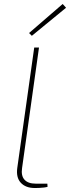

<svg xmlns="http://www.w3.org/2000/svg" viewBox="-20 -939 352 965"><path d="M176 -700 91 -95Q85 -56 103 -36Q121 -16 159 -16H218L219 0Q213 2 201 3.5Q189 5 176.5 5.5Q164 6 155 6Q109 6 84.5 -20.5Q60 -47 67 -96L152 -700ZM295 -919 312 -900 140 -759 126 -773Z"/></svg>

Font: Exo 2 Thin
Style: Italic
Weight: 250
Italic angle: -8°
Designer: Natanael Gama
Foundry: Natanael Gama
Version: Version 2.010